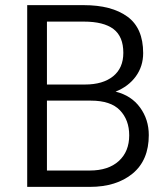

<svg xmlns="http://www.w3.org/2000/svg" viewBox="-20 -731 658 751"><path d="M331.1 0H86.4V-710.9H307.6Q416.5 -710.9 478.3 -666Q540 -621.1 540 -523.4Q540 -471.7 511.2 -432.1Q482.4 -392.6 432.1 -372.6Q493.7 -357.4 527.8 -310.5Q562 -263.7 562 -202.6Q562 -104.5 498.8 -52.2Q435.5 0 331.1 0ZM307.6 -646.5H163.6V-400.4H312.5Q382.3 -400.4 422.4 -432.6Q462.4 -464.8 462.4 -524.4Q462.4 -587.9 424.1 -617.2Q385.7 -646.5 307.6 -646.5ZM485.4 -201.7Q485.4 -261.7 449.2 -299.6Q413.1 -337.4 335.4 -337.4H163.6V-64H331.1Q403.8 -64 444.6 -101.1Q485.4 -138.2 485.4 -201.7Z"/></svg>

Font: Vazirmatn RD FD Light
Style: Regular
Weight: 300
Designer: Saber Rastikerdar
Foundry: Saber Rastikerdar
Version: Version 33.003